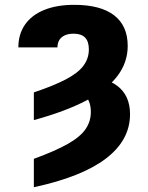

<svg xmlns="http://www.w3.org/2000/svg" viewBox="-20 -573 623 806"><path d="M122.1 -68.8V-185.1Q206.1 -213.4 256.8 -240Q307.6 -266.6 330.3 -297.1Q353 -327.6 353 -365.7Q353 -398.9 337.2 -415.3Q321.3 -431.6 288.6 -431.6Q267.6 -431.6 252.4 -424.8Q237.3 -418 229.2 -405.3Q221.2 -392.6 221.2 -374H57.1Q57.1 -429.7 85 -469.7Q112.8 -509.8 165.5 -531.2Q218.3 -552.7 291.5 -552.7Q401.9 -552.7 459 -508.8Q516.1 -464.8 516.1 -380.4Q516.1 -311 473.1 -254.2Q430.2 -197.3 343 -151.4Q255.9 -105.5 122.1 -68.8ZM292 -186.5 316.4 -252Q418 -253.4 471.9 -212.9Q525.9 -172.4 525.9 -93.8Q525.9 15.6 424.3 92.8Q322.8 169.9 122.1 212.9V93.8Q212.9 60.5 264.9 31Q316.9 1.5 339.1 -30.8Q361.3 -63 361.3 -102.5Q361.3 -144 341.8 -166.3Q322.3 -188.5 292 -186.5Z"/></svg>

Font: Inter 17pt ExtraBold
Style: Regular
Weight: 800
Version: Version 4.001;git-66647c0bb